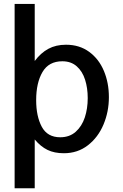

<svg xmlns="http://www.w3.org/2000/svg" viewBox="-20 -780 640 998"><path d="M56 -759.5H160.5V-463Q192 -505 231.2 -526.2Q270.5 -547.5 323 -547.5Q393 -547.5 443.5 -510.5Q494 -473.5 520 -411.5Q546 -349.5 546 -275Q546 -199.5 518 -132.8Q490 -66 436.8 -24.8Q383.5 16.5 312 16.5Q262.5 16.5 227 -0.8Q191.5 -18 160.5 -55V198.5H56ZM436 -270Q436 -322.5 422.2 -365.8Q408.5 -409 379 -435.2Q349.5 -461.5 304 -461.5Q233.5 -461.5 200.8 -405.5Q168 -349.5 168 -259.5Q168 -175.5 197.2 -121Q226.5 -66.5 293 -66.5Q341.5 -66.5 373.5 -95Q405.5 -123.5 420.8 -169.5Q436 -215.5 436 -270Z"/></svg>

Font: JuliaMono SemiBold
Style: Regular
Weight: 600
Monospace: yes
Designer: cormullion
Foundry: corm
Version: Version 0.055; ttfautohint (v1.8.4)